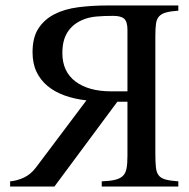

<svg xmlns="http://www.w3.org/2000/svg" viewBox="-20 -682 692 702"><path d="M352 0V-19Q382 -20 400.5 -24.5Q419 -29 429 -38.5Q439 -48 442.5 -65.5Q446 -83 446 -112V-310H409L179 0H17V-19Q42 -21 67 -32.5Q92 -44 111 -69L296 -315Q252 -320 216 -333Q180 -346 154 -367.5Q128 -389 113.5 -419.5Q99 -450 99 -491Q99 -545 120.5 -578Q142 -611 179 -630Q216 -649 266 -655.5Q316 -662 373 -662H632V-643Q604 -641 587.5 -636.5Q571 -632 562 -622.5Q553 -613 550.5 -596Q548 -579 548 -551V-122Q548 -90 550 -70.5Q552 -51 560.5 -40.5Q569 -30 586 -25.5Q603 -21 632 -19V0ZM446 -573Q446 -602 434.5 -613Q423 -624 394 -624Q359 -624 331.5 -621.5Q304 -619 281 -609Q246 -594 227 -564.5Q208 -535 208 -488Q208 -420 256 -384Q304 -348 387 -348H446Z"/></svg>

Font: STIXGeneralUnicodeRegular
Style: Regular
Weight: 400
Designer: MicroPress Inc., with final additions and corrections provided by Coen Hoffman, Elsevier (retired)
Version: Version 1.1.0